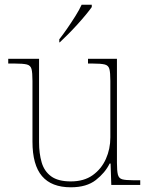

<svg xmlns="http://www.w3.org/2000/svg" viewBox="-20 -786 637 816"><path d="M281 10Q199 10 158.5 -37.5Q118 -85 118 -184V-442Q118 -477 114 -492.5Q110 -508 94 -512Q78 -516 41 -516H15V-536H146V-181Q146 -134 157 -96Q168 -58 197.5 -36.5Q227 -15 281 -15Q337 -15 374 -41.5Q411 -68 430 -110.5Q449 -153 449 -202V-442Q449 -477 445 -492.5Q441 -508 425 -512Q409 -516 372 -516H354V-536H477V-94Q477 -60 481 -44Q485 -28 499.5 -24Q514 -20 544 -20H576V0H453L450 -91H446Q427 -52 387.5 -21Q348 10 281 10ZM232 -619Q247 -638 265 -664Q283 -690 300 -717Q317 -744 327 -766H370V-756Q361 -743 344.5 -723Q328 -703 308 -681Q288 -659 268.5 -639.5Q249 -620 234 -606H232Z"/></svg>

Font: Noto Serif Tibetan Thin
Style: Regular
Weight: 250
Version: Version 2.103